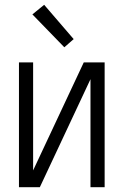

<svg xmlns="http://www.w3.org/2000/svg" viewBox="-20 -780 515 800"><path d="M59 0V-520H118V-70L329 -520H416V0H357V-450L146 0ZM248 -583 115 -720 164 -760 287 -617Z"/></svg>

Font: Iosevka QP Light
Style: Regular
Weight: 300
Designer: Belleve Invis
Foundry: Belleve Invis
Version: Version 20.0.0; ttfautohint (v1.8.4)